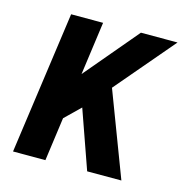

<svg xmlns="http://www.w3.org/2000/svg" viewBox="-84 -605 657 683"><g transform="rotate(15 244.0 -263.0)"><path d="M213.9 -524.9 187 -329.1 353 -525.9H487.8L304.2 -310.1L421.9 0H295.9L220.2 -214.8L164.1 -160.2L142.1 0H22.9L96.2 -524.9Z"/></g></svg>

Font: Archivo Narrow
Style: Bold Italic
Weight: 700
Italic angle: -8°
Designer: Hector Gatti
Foundry: Hector Gatti
Version: 1.002; ttfautohint (v0.8)